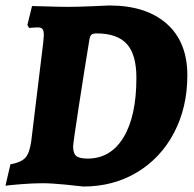

<svg xmlns="http://www.w3.org/2000/svg" viewBox="-23 -669 708 701"><path d="M130 0Q97 0 53.5 3.5Q10 7 -3 9L15 -69Q54 -76 69.5 -93Q85 -110 91 -153L135 -515Q137 -537 137 -541Q137 -557 132 -563Q127 -569 115 -569Q105 -569 95.5 -568Q86 -567 83 -567L77 -578L94 -647Q109 -647 150 -645.5Q191 -644 228 -644Q256 -644 307.5 -646Q359 -648 376 -649Q510 -649 585.5 -582.5Q661 -516 661 -394Q661 -277 612.5 -184.5Q564 -92 477.5 -40Q391 12 281 12Q265 10 215.5 5Q166 0 130 0ZM303 -522Q286 -419 265 -282.5Q244 -146 244 -134Q244 -109 255.5 -99.5Q267 -90 297 -90Q381 -90 428 -167.5Q475 -245 475 -385Q475 -470 440 -508.5Q405 -547 330 -547Q316 -547 310.5 -542Q305 -537 303 -522Z"/></svg>

Font: Alegreya SC ExtraBold
Style: Italic
Weight: 800
Italic angle: -7°
Designer: Juan Pablo del Peral
Foundry: Huerta Tipografica
Version: Version 2.007; ttfautohint (v1.6)